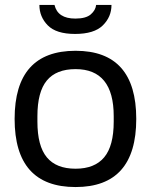

<svg xmlns="http://www.w3.org/2000/svg" viewBox="-20 -743 610 775"><path d="M283 -606Q207 -606 173 -640.5Q139 -675 139 -723H200Q213 -668 284 -668Q327 -668 346.5 -685Q366 -702 368 -723H430Q430 -675 395 -640.5Q360 -606 283 -606ZM285 12Q39 12 39 -263Q39 -538 285 -538Q530 -538 530 -263Q530 12 285 12ZM285 -62Q362 -62 400.5 -108Q439 -154 439 -252V-274Q439 -464 285 -464Q207 -464 169 -418Q131 -372 131 -274V-252Q131 -154 169 -108Q207 -62 285 -62Z"/></svg>

Font: Archivo
Style: Regular
Weight: 400
Designer: Hector Gatti
Foundry: Omnibus-Type
Version: Version 2.001